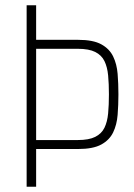

<svg xmlns="http://www.w3.org/2000/svg" viewBox="-20 -708 507 728"><path d="M81 0V-688H117V-557H276Q333 -557 364 -540Q395 -523 409 -494Q423 -465 426 -428Q429 -391 429 -350Q429 -310 426 -272.5Q423 -235 409 -206Q395 -177 364 -160Q333 -143 276 -143H117V0ZM117 -177H275Q317 -177 341 -189Q365 -201 376 -223.5Q387 -246 390 -278Q393 -310 393 -350Q393 -390 390 -422Q387 -454 376 -476.5Q365 -499 341 -511Q317 -523 275 -523H117Z"/></svg>

Font: Saira Thin Condensed
Style: Regular
Weight: 100
Width: 3
Version: Version 1.101